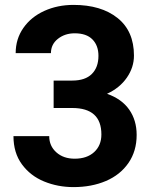

<svg xmlns="http://www.w3.org/2000/svg" viewBox="-20 -754 613 784"><path d="M382 -526Q382 -568 357.5 -593Q333 -618 285 -618Q245 -618 216.5 -595.5Q188 -573 188 -537H44Q44 -595 75.5 -640Q107 -685 161 -709.5Q215 -734 280 -734Q393 -734 460 -680.5Q527 -627 527 -527Q527 -479 498 -437Q469 -395 417 -371Q477 -350 507.5 -306.5Q538 -263 538 -203Q538 -137 504.5 -88.5Q471 -40 412.5 -15Q354 10 280 10Q216 10 160 -13Q104 -36 69.5 -83Q35 -130 35 -198H181Q181 -158 210 -132Q239 -106 285 -106Q335 -106 364.5 -133Q394 -160 394 -205Q394 -313 275 -313H199V-425H275Q328 -425 355 -452Q382 -479 382 -526Z"/></svg>

Font: Freesentation 8 ExtraBold
Style: Regular
Weight: 800
Designer: glyphs from Roboto by Christian Robertson / Hangul glyphs from Noto Sans CJK(Source Han Sans) by Jang Soo-young and Kang
Foundry: PT&
Version: Version 2.001